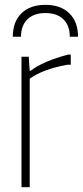

<svg xmlns="http://www.w3.org/2000/svg" viewBox="-20 -775 343 795"><path d="M69 -540H99L103 -482H107Q131 -501 171.5 -518.5Q212 -536 262 -549H273V-507H260Q158 -489 103 -449V0H69ZM33 -623Q33 -685 69 -720Q105 -755 168 -755Q231 -755 267 -720Q303 -685 303 -623H269Q269 -669 242.5 -695Q216 -721 168 -721Q120 -721 93.5 -695Q67 -669 67 -623Z"/></svg>

Font: Encode Sans Compressed
Style: Thin
Weight: 100
Designer: Pablo Impallari, Andres Torresi
Foundry: Pablo Impallari, Andres Torresi
Version: Version 1.000; ttfautohint (v1.00) -l 8 -r 50 -G 200 -x 14 -